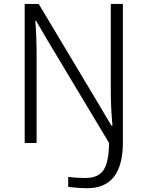

<svg xmlns="http://www.w3.org/2000/svg" viewBox="-20 -738 761 991"><path d="M107.4 0V-717.8H179.7L494.1 -192.4L554.7 -89.8H560.5Q551.8 -181.6 551.8 -275.4V-717.8H614.3V-3.9Q614.3 233.4 430.7 233.4Q384.8 233.4 332 226.6V174.8Q373 180.7 419.9 180.7Q488.3 180.7 515.1 138.7Q542 96.7 543 0L225.6 -529.3L166 -630.9H162.1Q168.9 -548.8 168.9 -453.1V0Z"/></svg>

Font: Gothic A1 Light
Style: Regular
Weight: 300
Version: Version 2.50